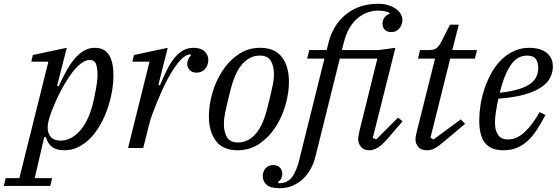

<svg xmlns="http://www.w3.org/2000/svg" viewBox="-104 -780 2949 1012"><path d="M-74 159H-2L151 -455H61L69 -490L248 -528L197 -328L205 -325Q225 -368 245.5 -405.5Q266 -443 289 -470Q312 -497 338 -512.5Q364 -528 396 -528Q447 -528 470.5 -490.5Q494 -453 494 -383Q494 -342 486 -297Q478 -252 463 -208Q448 -164 425.5 -124Q403 -84 374.5 -54Q346 -24 311 -6Q276 12 236 12Q196 12 172.5 -4Q149 -20 138 -57H129L79 159H171L161 200H-84ZM215 -39Q269 -39 314 -87Q359 -135 384 -227Q388 -243 392.5 -264Q397 -285 401 -307Q405 -329 407.5 -349Q410 -369 410 -383Q410 -422 402 -443Q394 -464 370 -464Q347 -464 324 -446.5Q301 -429 279.5 -401.5Q258 -374 238 -339.5Q218 -305 202 -272Q186 -239 174.5 -210Q163 -181 158 -164L154 -150Q140 -102 155.5 -70.5Q171 -39 215 -39Z M684 -455H594L602 -490L780 -528L731 -333L739 -330Q758 -376 776.5 -413Q795 -450 816 -475.5Q837 -501 861.5 -514.5Q886 -528 916 -528Q954 -528 974 -509.5Q994 -491 994 -463Q994 -437 977 -417Q960 -397 932 -397Q909 -397 896 -410.5Q883 -424 883 -444Q883 -457 889 -469Q895 -481 903 -488L897 -494Q866 -489 833 -447Q800 -405 768 -341Q761 -327 749.5 -301.5Q738 -276 725 -245Q712 -214 699.5 -180Q687 -146 680 -116L651 0H571Z M1151 -29Q1181 -29 1205.5 -43Q1230 -57 1249 -81Q1268 -105 1281.5 -137.5Q1295 -170 1304 -206Q1315 -250 1322 -279.5Q1329 -309 1333 -329Q1337 -349 1338.5 -362Q1340 -375 1340 -387Q1340 -432 1323.5 -459.5Q1307 -487 1265 -487Q1235 -487 1210.5 -473Q1186 -459 1167 -435Q1148 -411 1134.5 -378.5Q1121 -346 1112 -310Q1101 -266 1094 -236.5Q1087 -207 1083 -187Q1079 -167 1077.5 -154Q1076 -141 1076 -129Q1076 -84 1092.5 -56.5Q1109 -29 1151 -29ZM1148 12Q1072 12 1034.5 -36.5Q997 -85 997 -168Q997 -225 1015 -288.5Q1033 -352 1067.5 -405.5Q1102 -459 1152.5 -493.5Q1203 -528 1268 -528Q1344 -528 1381.5 -479.5Q1419 -431 1419 -348Q1419 -291 1401 -227.5Q1383 -164 1348.5 -110.5Q1314 -57 1263.5 -22.5Q1213 12 1148 12Z M1370 212Q1321 212 1301 193.5Q1281 175 1281 149Q1281 124 1296 107Q1311 90 1336 90Q1359 90 1371.5 103.5Q1384 117 1384 137Q1384 146 1379.5 158Q1375 170 1361 179L1365 186Q1412 186 1436 152.5Q1460 119 1474 60L1606 -471H1515L1526 -516H1618L1626 -549Q1649 -646 1718 -703Q1787 -760 1890 -760Q1920 -760 1943.5 -752.5Q1967 -745 1983.5 -733Q2000 -721 2008.5 -705.5Q2017 -690 2017 -674Q2017 -651 2001.5 -631Q1986 -611 1959 -611Q1935 -611 1923.5 -624Q1912 -637 1912 -654Q1912 -672 1921.5 -686.5Q1931 -701 1949 -707V-713Q1924 -724 1888 -724Q1859 -724 1832 -714Q1805 -704 1781 -684Q1757 -664 1738.5 -633Q1720 -602 1709 -559L1698 -516H1891L1980 -528L1861 -53L1879 -45L1994 -160L2018 -141L1947 -58Q1912 -17 1888.5 -2.5Q1865 12 1843 12Q1814 12 1799 -5.5Q1784 -23 1784 -46Q1784 -57 1786.5 -69Q1789 -81 1791 -91L1885 -471H1687L1559 44Q1550 81 1532.5 112Q1515 143 1491 165Q1467 187 1436.5 199.5Q1406 212 1370 212Z M2145 12Q2115 12 2100.5 -5.5Q2086 -23 2086 -46Q2086 -57 2089 -69.5Q2092 -82 2094 -91L2189 -471H2099L2110 -516H2155Q2184 -516 2197 -526.5Q2210 -537 2222 -560L2268 -650H2314L2280 -516H2410L2399 -471H2269L2165 -54L2181 -45L2325 -151L2347 -127L2246 -42Q2225 -24 2211 -13.5Q2197 -3 2186 2.5Q2175 8 2165.5 10Q2156 12 2145 12Z M2550 12Q2482 12 2452 -27Q2422 -66 2422 -145Q2422 -182 2428.5 -225Q2435 -268 2449 -310.5Q2463 -353 2484.5 -392.5Q2506 -432 2535.5 -462Q2565 -492 2602.5 -510Q2640 -528 2687 -528Q2708 -528 2729.5 -523.5Q2751 -519 2769 -507.5Q2787 -496 2798.5 -477Q2810 -458 2810 -429Q2810 -400 2796.5 -372Q2783 -344 2750 -321Q2717 -298 2661.5 -282Q2606 -266 2523 -260Q2516 -229 2510.5 -195.5Q2505 -162 2505 -134Q2505 -92 2521.5 -68.5Q2538 -45 2574 -45Q2619 -45 2660.5 -83Q2702 -121 2740 -189L2771 -174Q2746 -126 2722 -90.5Q2698 -55 2671.5 -32.5Q2645 -10 2615.5 1Q2586 12 2550 12ZM2530 -291Q2636 -303 2684.5 -334Q2733 -365 2733 -422Q2733 -450 2720.5 -468.5Q2708 -487 2674 -487Q2652 -487 2632 -477.5Q2612 -468 2594 -445Q2576 -422 2560 -384.5Q2544 -347 2530 -291Z"/></svg>

Font: IBM Plex Serif
Style: Italic
Weight: 400
Italic angle: -14°
Designer: Mike Abbink, Paul van der Laan, Pieter van Rosmalen
Foundry: Bold Monday
Version: Version 3.001